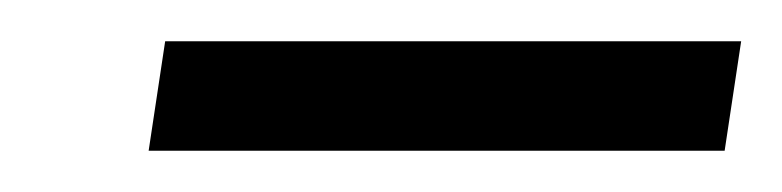

<svg xmlns="http://www.w3.org/2000/svg" viewBox="-20 -713 379 93"><path d="M339 -693 331 -640H52L60 -693Z"/></svg>

Font: Pathway Extreme 8pt Thin 12pt Thin
Style: Italic
Weight: 250
Italic angle: -8°
Version: Version 1.001;gftools[0.9.26]